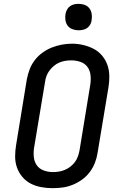

<svg xmlns="http://www.w3.org/2000/svg" viewBox="-20 -974 640 1002"><path d="M254 8Q224 8 194.5 2.5Q165 -3 140 -16Q115 -29 96.5 -51Q78 -73 68.5 -100Q59 -127 59 -157Q59 -187 64 -217L120 -560Q125 -586 134.5 -611.5Q144 -637 161 -659.5Q178 -682 201.5 -699Q225 -716 250.5 -726Q276 -736 302.5 -741Q329 -746 356 -746Q386 -746 415 -739Q444 -732 469 -719Q494 -706 512.5 -684Q531 -662 540.5 -635Q550 -608 550.5 -578Q551 -548 546 -518L489 -175Q485 -149 475 -123.5Q465 -98 448 -75.5Q431 -53 408 -36.5Q385 -20 359 -9.5Q333 1 306.5 4.5Q280 8 254 8ZM255 -76Q255 -76 255.5 -76Q256 -76 256 -76Q272 -76 287.5 -78.5Q303 -81 318.5 -87.5Q334 -94 347.5 -104.5Q361 -115 371 -128.5Q381 -142 386.5 -157.5Q392 -173 395 -189L451 -531Q455 -556 452.5 -581Q450 -606 436.5 -624.5Q423 -643 400 -651Q377 -659 352 -659Q336 -659 320.5 -656.5Q305 -654 289.5 -647.5Q274 -641 261 -630Q248 -619 238 -605.5Q228 -592 222.5 -577Q217 -562 215 -546L158 -204Q154 -179 156.5 -154.5Q159 -130 172 -111.5Q185 -93 208 -84.5Q231 -76 255 -76ZM390 -816Q374 -816 358.5 -821.5Q343 -827 333.5 -839.5Q324 -852 321.5 -868.5Q319 -885 322 -902Q324 -913 330 -924Q336 -935 346 -942Q356 -949 367.5 -951.5Q379 -954 390 -954Q407 -954 422 -948.5Q437 -943 446.5 -930.5Q456 -918 458.5 -901.5Q461 -885 458 -868Q457 -857 451 -846Q445 -835 435 -828Q425 -821 413.5 -818.5Q402 -816 390 -816Z"/></svg>

Font: Iosevka Slab MdExObl
Style: Regular
Weight: 500
Width: 7
Italic angle: -9°
Monospace: yes
Designer: Belleve Invis
Foundry: Belleve Invis
Version: Version 11.1.1; ttfautohint (v1.8.3)